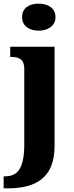

<svg xmlns="http://www.w3.org/2000/svg" viewBox="-42 -792 404 1052"><path d="M170 -624C219 -624 262 -649 262 -698C262 -749 219 -772 170 -772C119 -772 79 -749 79 -698C79 -649 119 -624 170 -624ZM-22 240H-1C149 240 257 187 257 8V-536H14V-480H18C58 -480 91 -471 91 -414V-3C91 133 54 174 -15 174H-22Z"/></svg>

Font: Noto Serif Devanagari SemiCondensed ExtraBold
Style: Regular
Weight: 800
Width: 4
Designer: Universal Thirst, Indian Type Foundry and the Monotype Design Team
Foundry: Monotype Imaging Inc.
Version: Version 2.004